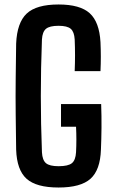

<svg xmlns="http://www.w3.org/2000/svg" viewBox="-20 -828 502 856"><path d="M241 8Q142 8 98.5 -31Q55 -70 52 -161Q51 -234 50 -316Q49 -398 50 -480Q51 -562 52 -634Q56 -727 99 -767.5Q142 -808 241 -808Q337 -808 380 -769Q423 -730 428 -640Q431 -575 428 -511H313Q316 -582 313 -652Q311 -686 295.5 -699.5Q280 -713 241 -713Q201 -713 185 -699.5Q169 -686 167 -652Q162 -523 162 -400Q162 -277 167 -149Q169 -114 185 -100.5Q201 -87 241 -87Q284 -87 300.5 -100.5Q317 -114 319 -149Q322 -206 319 -263H252V-364H431Q433 -310 432.5 -258.5Q432 -207 430 -161Q427 -70 383.5 -31Q340 8 241 8Z"/></svg>

Font: Big Shoulders Text
Style: Bold
Weight: 700
Designer: Patric King
Foundry: XO Type Co
Version: Version 1.000; ttfautohint (v1.8.2)